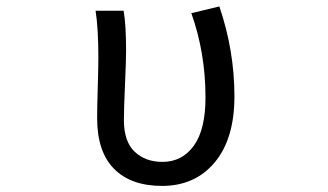

<svg xmlns="http://www.w3.org/2000/svg" viewBox="-20 -577 1040 609"><path d="M494.1 12.7Q395.5 12.7 341.8 -41.5Q288.1 -95.7 288.1 -202.1Q288.1 -234.4 290 -297.9Q292 -361.3 292 -393.6Q292 -486.3 283.2 -543H372.1Q379.9 -499 379.9 -416Q379.9 -386.7 376.5 -308.6Q373 -230.5 373 -196.3Q373 -127.9 407.2 -95.7Q441.4 -63.5 495.1 -63.5Q557.6 -63.5 594.7 -114.7Q631.8 -166 631.8 -267.6Q631.8 -409.2 586.9 -535.2L675.8 -556.6Q723.6 -416 723.6 -271.5Q723.6 -136.7 661.1 -62Q598.6 12.7 494.1 12.7Z"/></svg>

Font: GenEi Gothic M Regular
Style: Regular
Weight: 400
Designer: o_tamon (Modified); [Source Han Sans]
Ryoko NISHIZUKA  (kana & ideographs); Paul D. Hunt (Latin, Greek & Cyrillic); Wenl
Version: Version 1.1a;Original Version 1.004